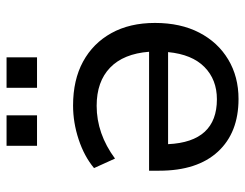

<svg xmlns="http://www.w3.org/2000/svg" viewBox="-101 -638 748 586"><g transform="rotate(-90 273.0 -345.0)"><path d="M264 9Q161 9 103 -54Q45 -117 45 -233V-264H408Q402 -342 359.5 -383Q317 -424 243 -424Q158 -424 82 -368L53 -432Q89 -462 140.5 -479Q192 -496 244 -496Q322 -496 378 -465.5Q434 -435 465 -379Q496 -323 496 -246Q496 -168 466.5 -111Q437 -54 384.5 -22.5Q332 9 264 9ZM263 -57Q323 -57 361.5 -95Q400 -133 407 -206H126Q133 -57 263 -57ZM298 -606V-699H391V-606ZM121 -606V-699H214V-606Z"/></g></svg>

Font: Nunito Sans Medium
Style: Regular
Weight: 500
Designer: Vernon Adams
Foundry: Vernon Adams
Version: Version 3.101; ttfautohint (v1.8.4.7-5d5b);gftools[0.9.27]